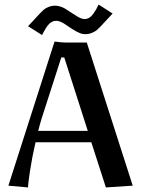

<svg xmlns="http://www.w3.org/2000/svg" viewBox="-20 -821 623 849"><path d="M104 -705.1 157.2 -762.2Q167 -772.5 173.6 -778.3Q180.2 -784.2 194.1 -790Q208 -795.9 224.1 -795.9Q235.8 -795.9 247.8 -791.7Q259.8 -787.6 266.8 -783.4Q273.9 -779.3 289.1 -769L318.8 -750Q339.4 -736.8 354 -736.8Q364.7 -736.8 374.3 -742.4Q383.8 -748 392.1 -759.5Q400.4 -771 404.8 -778.8Q409.2 -786.6 416 -800.8L478 -761.2L424.8 -704.1Q415 -693.8 408.2 -688Q401.4 -682.1 387.2 -676Q373 -669.9 356.9 -669.9Q350.1 -669.9 344 -671.1Q337.9 -672.4 330.6 -675.8Q323.2 -679.2 319.6 -680.9Q315.9 -682.6 305.9 -688.7Q295.9 -694.8 293 -696.8L263.2 -716.8Q243.2 -729 229 -729Q223.6 -729 219 -728Q214.4 -727.1 210 -724.4Q205.6 -721.7 202.1 -719.5Q198.7 -717.3 194.6 -712.2Q190.4 -707 188.2 -704.6Q186 -702.1 182.1 -695.3Q178.2 -688.5 176.8 -686Q175.3 -683.6 171.1 -675.8Q167 -668 166 -666ZM363.8 -632.8 566.9 0 448.2 7.8 383.8 -191.9H137.2Q122.1 -127 113 -67.6Q104 -8.3 104 7.8L17.1 0L221.2 -637.2Q253.9 -632.8 273.9 -632.8ZM264.2 -566.9H251L164.1 -296.9Q157.7 -276.4 148.9 -242.2H368.2Z"/></svg>

Font: Resagokr
Style: Bold
Weight: 600
Designer: gluk
Foundry: gluk
Version: Version 0.95